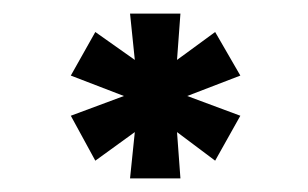

<svg xmlns="http://www.w3.org/2000/svg" viewBox="-20 -722 453 282"><path d="M171 -460 178 -528 120 -486 84 -552 162 -581 84 -611 120 -675 178 -634 171 -702H245L240 -634L296 -675L333 -611L255 -581L333 -552L296 -486L240 -528L245 -460Z"/></svg>

Font: Maven Pro ExtraBold
Style: Regular
Weight: 800
Designer: Joe Prince
Foundry: Joe Prince
Version: Version 2.100